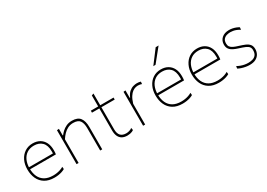

<svg xmlns="http://www.w3.org/2000/svg" viewBox="1 -1596 3365 2421"><g transform="rotate(-30 1684.0 -385.0)"><path d="M309 9Q226 9 171.2 -24.8Q116.5 -58.5 89.2 -117.2Q62 -176 62 -251Q62 -324.5 89.8 -381.8Q117.5 -439 167 -471.5Q216.5 -504 282 -504Q340.5 -504 383.5 -479.2Q426.5 -454.5 449.8 -408.2Q473 -362 473 -297Q473 -280 472.2 -265.8Q471.5 -251.5 469 -237L442 -264Q443 -272.5 443 -280Q443 -287.5 443 -295Q443 -386 399 -429Q355 -472 283 -472Q222 -472 179.5 -443.5Q137 -415 115 -365Q93 -315 93 -251V-249Q93 -180 116.5 -129.2Q140 -78.5 187.8 -50.8Q235.5 -23 309 -23Q335.5 -23 361.5 -27Q387.5 -31 412.2 -39.2Q437 -47.5 460 -61L463 -27Q444 -15.5 419.5 -7.5Q395 0.5 366.8 4.8Q338.5 9 309 9ZM78 -237V-266H447L469 -263V-237Z M633 0Q633 -56.5 633 -108.5Q633 -160.5 633 -221V-271Q633 -324.5 633 -381.5Q633 -438.5 633 -494L663 -497V-401H669Q684 -422 709.8 -446Q735.5 -470 771.8 -487Q808 -504 855 -504Q937.5 -504 972.2 -457.8Q1007 -411.5 1007 -326Q1007 -294 1007 -271.8Q1007 -249.5 1007 -221Q1007 -163.5 1007 -110Q1007 -56.5 1007 0H977Q977 -56.5 977 -110Q977 -163.5 977 -221V-326Q977 -398 950.5 -435Q924 -472 854 -472Q811 -472 776.2 -454.8Q741.5 -437.5 713.5 -408.8Q685.5 -380 663 -345V-221Q663 -160.5 663 -108.5Q663 -56.5 663 0Z M1370 9Q1325 9 1294.5 -8.5Q1264 -26 1248.5 -60.2Q1233 -94.5 1233 -145Q1233 -197 1233 -246.5Q1233 -296 1233 -340Q1233 -384 1233 -419.8Q1233 -455.5 1233 -480Q1233 -526.5 1233 -567.8Q1233 -609 1233 -654L1263 -665Q1263 -629.5 1263 -600.8Q1263 -572 1263 -543.5Q1263 -515 1263 -480V-143Q1263 -82.5 1290.2 -52.8Q1317.5 -23 1372 -23Q1393 -23 1417 -30Q1441 -37 1458 -51L1464 -17Q1455.5 -10 1441.2 -4Q1427 2 1408.8 5.5Q1390.5 9 1370 9ZM1126 -465V-494H1457V-465Q1404.5 -465 1350.8 -465Q1297 -465 1246 -465H1238Z M1602 0Q1602 -56.5 1602 -108.5Q1602 -160.5 1602 -221V-271Q1602 -324.5 1602 -381.5Q1602 -438.5 1602 -494L1632 -497V-388H1637Q1658 -437.5 1687.2 -462.5Q1716.5 -487.5 1746.5 -495.8Q1776.5 -504 1800 -504Q1816 -504 1829.8 -502Q1843.5 -500 1856 -496L1853 -462Q1839 -466.5 1827.2 -469.2Q1815.5 -472 1798 -472Q1783.5 -472 1762.2 -467Q1741 -462 1717.5 -445.2Q1694 -428.5 1671.8 -394.2Q1649.5 -360 1632 -302V-221Q1632 -160.5 1632 -108.5Q1632 -56.5 1632 0Z M2175 9Q2092 9 2037.2 -24.8Q1982.5 -58.5 1955.2 -117.2Q1928 -176 1928 -251Q1928 -324.5 1955.8 -381.8Q1983.5 -439 2033 -471.5Q2082.5 -504 2148 -504Q2206.5 -504 2249.5 -479.2Q2292.5 -454.5 2315.8 -408.2Q2339 -362 2339 -297Q2339 -280 2338.2 -265.8Q2337.5 -251.5 2335 -237L2308 -264Q2309 -272.5 2309 -280Q2309 -287.5 2309 -295Q2309 -386 2265 -429Q2221 -472 2149 -472Q2088 -472 2045.5 -443.5Q2003 -415 1981 -365Q1959 -315 1959 -251V-249Q1959 -180 1982.5 -129.2Q2006 -78.5 2053.8 -50.8Q2101.5 -23 2175 -23Q2201.5 -23 2227.5 -27Q2253.5 -31 2278.2 -39.2Q2303 -47.5 2326 -61L2329 -27Q2310 -15.5 2285.5 -7.5Q2261 0.5 2232.8 4.8Q2204.5 9 2175 9ZM1944 -237V-266H2313L2335 -263V-237ZM2089 -586Q2125.5 -634 2162 -682.5Q2198.5 -731 2234 -778L2277 -779Q2251 -746.5 2225 -714.5Q2199 -682.5 2173.5 -650.8Q2148 -619 2122 -587Z M2703 9Q2620 9 2565.2 -24.8Q2510.5 -58.5 2483.2 -117.2Q2456 -176 2456 -251Q2456 -324.5 2483.8 -381.8Q2511.5 -439 2561 -471.5Q2610.5 -504 2676 -504Q2734.5 -504 2777.5 -479.2Q2820.5 -454.5 2843.8 -408.2Q2867 -362 2867 -297Q2867 -280 2866.2 -265.8Q2865.5 -251.5 2863 -237L2836 -264Q2837 -272.5 2837 -280Q2837 -287.5 2837 -295Q2837 -386 2793 -429Q2749 -472 2677 -472Q2616 -472 2573.5 -443.5Q2531 -415 2509 -365Q2487 -315 2487 -251V-249Q2487 -180 2510.5 -129.2Q2534 -78.5 2581.8 -50.8Q2629.5 -23 2703 -23Q2729.5 -23 2755.5 -27Q2781.5 -31 2806.2 -39.2Q2831 -47.5 2854 -61L2857 -27Q2838 -15.5 2813.5 -7.5Q2789 0.5 2760.8 4.8Q2732.5 9 2703 9ZM2472 -237V-266H2841L2863 -263V-237Z M3151 9Q3123.5 9 3093.8 3.8Q3064 -1.5 3036.8 -10.5Q3009.5 -19.5 2989 -31L2994 -65Q3017 -52 3042.5 -42.5Q3068 -33 3095.2 -28Q3122.5 -23 3151 -23Q3186 -23 3215.2 -32.5Q3244.5 -42 3262.2 -65.8Q3280 -89.5 3280 -133Q3280 -161.5 3266.2 -179.5Q3252.5 -197.5 3220 -211.8Q3187.5 -226 3132 -243Q3096.5 -254 3065.2 -269Q3034 -284 3014.5 -309Q2995 -334 2995 -375Q2995 -432 3034.5 -468Q3074 -504 3142 -504Q3168 -504 3193 -498.8Q3218 -493.5 3240.2 -484.8Q3262.5 -476 3280 -465L3276 -430Q3250.5 -446.5 3227 -455.8Q3203.5 -465 3182.2 -468.5Q3161 -472 3142 -472Q3119.5 -472 3092.5 -465Q3065.5 -458 3045.8 -437Q3026 -416 3026 -374Q3026 -345.5 3038.8 -327Q3051.5 -308.5 3079.2 -295Q3107 -281.5 3152 -268Q3198 -254 3234 -238.8Q3270 -223.5 3290.5 -198.5Q3311 -173.5 3311 -130Q3311 -93 3294.2 -61.2Q3277.5 -29.5 3242.2 -10.2Q3207 9 3151 9Z"/></g></svg>

Font: Commissioner Thin
Style: Regular
Weight: 100
Designer: Kostas Bartsokas
Foundry: Kostas Bartsokas
Version: Version 1.001;gftools[0.9.23]